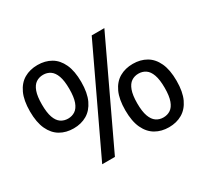

<svg xmlns="http://www.w3.org/2000/svg" viewBox="-149 -979 1308 1216"><g transform="rotate(-30 505.0 -371.0)"><path d="M283 0 633.5 -740H726L376 0ZM241.5 -286.5Q186.5 -286.5 144.2 -311Q102 -335.5 78 -386.8Q54 -438 54 -518Q54 -598 77.8 -649.2Q101.5 -700.5 143.8 -725Q186 -749.5 241.5 -749.5Q297 -749.5 339.2 -725Q381.5 -700.5 405.2 -649.2Q429 -598 429 -518Q429 -438 404.8 -386.8Q380.5 -335.5 338.5 -311Q296.5 -286.5 241.5 -286.5ZM241.5 -358Q270.5 -358 293.2 -373Q316 -388 328.8 -423Q341.5 -458 341.5 -517.5Q341.5 -577 328.8 -612.2Q316 -647.5 293.2 -662.8Q270.5 -678 241.5 -678Q212 -678 189.2 -662.8Q166.5 -647.5 154 -612.5Q141.5 -577.5 141.5 -518.5Q141.5 -459.5 154 -424.2Q166.5 -389 189.2 -373.5Q212 -358 241.5 -358ZM768 9Q713 9 670.8 -15.5Q628.5 -40 604.5 -91Q580.5 -142 580.5 -222.5Q580.5 -302.5 604.2 -353.8Q628 -405 670.2 -429.5Q712.5 -454 768 -454Q823.5 -454 865.8 -429.5Q908 -405 931.8 -353.8Q955.5 -302.5 955.5 -222.5Q955.5 -142 931.5 -91Q907.5 -40 865.2 -15.5Q823 9 768 9ZM768 -62.5Q797.5 -62.5 820 -77.5Q842.5 -92.5 855.2 -127.2Q868 -162 868 -221.5Q868 -281.5 855.2 -316.8Q842.5 -352 820 -367.2Q797.5 -382.5 768 -382.5Q738.5 -382.5 716 -367.2Q693.5 -352 680.8 -317Q668 -282 668 -223Q668 -163.5 680.8 -128.5Q693.5 -93.5 716 -78Q738.5 -62.5 768 -62.5Z"/></g></svg>

Font: Encode Sans SC SemiExpanded Medium
Style: Regular
Weight: 500
Width: 6
Designer: Multiple Designers
Foundry: Impallari Type
Version: Version 3.002